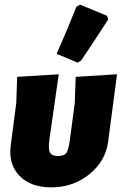

<svg xmlns="http://www.w3.org/2000/svg" viewBox="-20 -796 525 827"><path d="M309 -767 325 -776 441 -728 446 -712Q388 -622 330 -536L315 -526L224 -564Q275 -680 309 -767ZM201 11Q112 11 64 -38.5Q16 -88 26 -168L50 -352L54 -465L233 -476L193 -196Q187 -155 195 -139.5Q203 -124 229 -124Q256 -124 265.5 -137Q275 -150 281 -194L302 -352L306 -465L484 -476L446 -187Q435 -102 365 -45.5Q295 11 201 11Z"/></svg>

Font: Alegreya Sans SC Black
Style: Italic
Weight: 900
Italic angle: -7°
Designer: Juan Pablo del Peral
Foundry: Huerta Tipografica
Version: Version 2.007